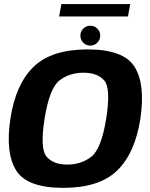

<svg xmlns="http://www.w3.org/2000/svg" viewBox="-20 -926 746 952"><path d="M293.5 5.5Q473 5.5 561.5 -81Q650 -167.5 676 -337.5Q701.5 -507.5 647.5 -594.2Q593.5 -681 414.5 -681Q235 -681 146.2 -594.5Q57.5 -508 31.5 -337.5Q6 -168 60 -81.2Q114 5.5 293.5 5.5ZM314 -110Q244.5 -110 211 -149.2Q177.5 -188.5 201 -337.5Q225.5 -489 275 -527.2Q324.5 -565.5 394 -565.5Q463 -565.5 496.8 -527.2Q530.5 -489 506.5 -337.5Q482.5 -188 432.8 -149Q383 -110 314 -110ZM427.5 -700Q448 -700 462.5 -714.5Q477 -729 477 -749.5Q477 -770 462.5 -784.2Q448 -798.5 428 -798.5Q407.5 -798.5 393 -784.2Q378.5 -770 378.5 -749.5Q378.5 -729 392.8 -714.5Q407 -700 427.5 -700ZM273 -844.5H614.5L625.5 -906H284.5Z"/></svg>

Font: Anybody Thin
Style: Bold Italic
Weight: 700
Italic angle: -10°
Version: Version 1.113;gftools[0.9.25]